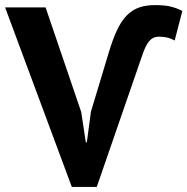

<svg xmlns="http://www.w3.org/2000/svg" viewBox="-33 -729 736 754"><path d="M347 5H249L-13 -700H146L286 -289L304 -170H308L324 -290L393 -519Q409 -573 426 -609.5Q443 -646 464.5 -668Q486 -690 513 -699.5Q540 -709 576 -709Q614 -709 638 -703Q662 -697 683 -686L653 -570Q636 -579 621.5 -582Q607 -585 591 -585Q568 -585 553 -567.5Q538 -550 525 -510Z"/></svg>

Font: PT Sans
Style: Bold
Weight: 700
Version: Version 2.003W OFL; ttfautohint (v1.6)